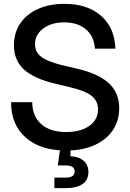

<svg xmlns="http://www.w3.org/2000/svg" viewBox="-20 -759 667 983"><path d="M318.4 11.7Q187.5 11.7 112.1 -54.4Q36.6 -120.6 36.6 -235.8H145Q145.5 -164.1 191.2 -123.5Q236.8 -83 318.4 -83Q392.6 -83 437.3 -114.5Q481.9 -146 481.9 -199.2Q481.9 -241.2 450 -267.3Q418 -293.5 342.3 -311.5L262.7 -330.6Q152.3 -356.9 101.8 -404.1Q51.3 -451.2 51.3 -526.9Q51.3 -590.8 83.5 -638.7Q115.7 -686.5 174.1 -712.9Q232.4 -739.3 310.5 -739.3Q428.2 -739.3 497.8 -677.7Q567.4 -616.2 570.8 -509.8H465.8Q461.9 -572.8 419.9 -608.6Q377.9 -644.5 309.1 -644.5Q243.2 -644.5 201.2 -613Q159.2 -581.5 159.2 -532.2Q159.2 -492.7 191.4 -468Q223.6 -443.4 298.3 -425.3L377 -406.7Q486.3 -380.9 538.3 -332Q590.3 -283.2 590.3 -205.1Q590.3 -139.6 556.6 -90.8Q522.9 -42 461.9 -15.1Q400.9 11.7 318.4 11.7ZM258.3 204.1V150.4H315.4Q362.3 150.4 362.3 119.1Q362.3 87.9 315.4 87.9H275.9L291.5 -22.9H340.8V41Q383.3 42.5 408 64.2Q432.6 85.9 432.6 120.6Q432.6 163.6 401.9 183.8Q371.1 204.1 318.8 204.1Z"/></svg>

Font: Inter Display Medium
Style: Regular
Weight: 500
Designer: Rasmus Andersson
Foundry: rsms
Version: Version 4.001;git-9221beed3